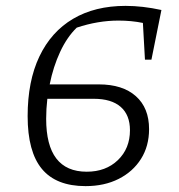

<svg xmlns="http://www.w3.org/2000/svg" viewBox="-20 -626 608 653"><path d="M271 7Q171 7 122.5 -51.5Q74 -110 74 -231Q74 -350 114 -434Q154 -518 228.5 -562Q303 -606 407 -606Q465 -606 529 -592L495 -423H473L466 -548Q427 -556 383 -556Q313 -556 241 -532Q208 -500 184.5 -449.5Q161 -399 149 -339H316Q397 -339 442 -299Q487 -259 487 -187Q487 -129 459.5 -85.5Q432 -42 383.5 -17.5Q335 7 271 7ZM137 -222Q137 -42 275 -42Q340 -42 381 -81.5Q422 -121 422 -183Q422 -235 390.5 -262.5Q359 -290 299 -290H141Q137 -256 137 -222Z"/></svg>

Font: Piazzolla SC Light
Style: Italic
Weight: 300
Italic angle: -11.3°
Designer: Juan Pablo del Peral
Foundry: Huerta Tipografica
Version: Version 1.330